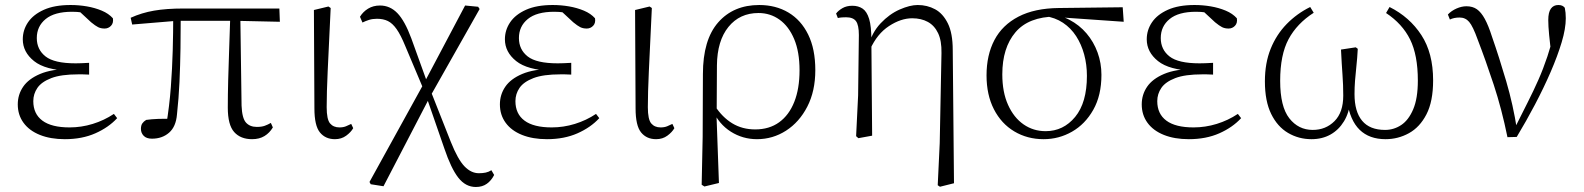

<svg xmlns="http://www.w3.org/2000/svg" viewBox="-20 -542 6329 767"><path d="M239 14Q182 14 139.5 -3Q97 -20 74 -51.5Q51 -83 51 -125Q51 -164 72.5 -195.5Q94 -227 140 -246.5Q186 -266 259 -267V-259Q161 -262 116 -298Q71 -334 71 -385Q71 -422 92 -453Q113 -484 155.5 -503Q198 -522 262 -522Q295 -522 327 -516.5Q359 -511 386.5 -499.5Q414 -488 431 -469Q434 -450 423.5 -439Q413 -428 398 -428Q383 -428 372 -433.5Q361 -439 344 -453L289 -504L343 -502L347 -485Q322 -490 305 -492.5Q288 -495 268 -495Q198 -495 162.5 -466Q127 -437 127 -390Q127 -344 162 -316.5Q197 -289 282 -289Q293 -289 305.5 -289.5Q318 -290 336 -291V-244Q318 -245 309.5 -245Q301 -245 293 -245Q224 -245 185 -230Q146 -215 129.5 -191Q113 -167 113 -138Q113 -87 149.5 -60Q186 -33 258 -33Q305 -33 350.5 -47Q396 -61 435 -87L448 -70Q414 -33 361 -9.5Q308 14 239 14Z M587 12Q565 12 554 0.5Q543 -11 543 -27Q543 -41 548.5 -49Q554 -57 564 -63Q585 -66 610.5 -67Q636 -68 667 -67L644 -41Q657 -120 662.5 -194.5Q668 -269 670 -340.5Q672 -412 672 -482H702Q702 -415 701 -348Q700 -281 697 -215Q694 -149 687 -85Q683 -36 655.5 -12Q628 12 587 12ZM508 -444 502 -471Q546 -491 595.5 -499.5Q645 -508 713 -508H1096L1098 -455L917 -459H688ZM987 14Q941 14 915.5 -14.5Q890 -43 890 -112Q890 -161 891.5 -220.5Q893 -280 895.5 -346.5Q898 -413 900 -482H940L945 -120Q947 -70 962.5 -52.5Q978 -35 1006 -35Q1025 -35 1037.5 -39.5Q1050 -44 1062 -51L1070 -33Q1057 -11 1036.5 1.5Q1016 14 987 14Z M1318 14Q1280 14 1258 -13Q1236 -40 1236 -109L1234 -502L1292 -516L1301 -510Q1297 -424 1294 -362.5Q1291 -301 1289 -256.5Q1287 -212 1286 -178Q1285 -144 1285 -114Q1285 -65 1298.5 -49Q1312 -33 1336 -33Q1351 -33 1362 -37.5Q1373 -42 1383 -47L1391 -30Q1382 -14 1363 0Q1344 14 1318 14Z M1461 194 1456 185 1675 -212 1838 -520 1890 -515 1896 -506 1697 -154 1512 202ZM1881 205Q1840 205 1811 168Q1782 131 1755 51L1684 -154H1678L1700 -180L1781 25Q1809 95 1835.5 122.5Q1862 150 1893 150Q1908 150 1920 147.5Q1932 145 1943 138L1954 157Q1943 179 1925 192Q1907 205 1881 205ZM1672 -185 1599 -358Q1581 -402 1564.5 -425.5Q1548 -449 1529.5 -458Q1511 -467 1486 -467Q1468 -467 1454 -462.5Q1440 -458 1428 -452L1418 -475Q1430 -495 1450.5 -507.5Q1471 -520 1498 -520Q1538 -520 1567.5 -489.5Q1597 -459 1623 -389L1688 -209H1696Z M2165 14Q2108 14 2065.5 -3Q2023 -20 2000 -51.5Q1977 -83 1977 -125Q1977 -164 1998.5 -195.5Q2020 -227 2066 -246.5Q2112 -266 2185 -267V-259Q2087 -262 2042 -298Q1997 -334 1997 -385Q1997 -422 2018 -453Q2039 -484 2081.5 -503Q2124 -522 2188 -522Q2221 -522 2253 -516.5Q2285 -511 2312.5 -499.5Q2340 -488 2357 -469Q2360 -450 2349.5 -439Q2339 -428 2324 -428Q2309 -428 2298 -433.5Q2287 -439 2270 -453L2215 -504L2269 -502L2273 -485Q2248 -490 2231 -492.5Q2214 -495 2194 -495Q2124 -495 2088.5 -466Q2053 -437 2053 -390Q2053 -344 2088 -316.5Q2123 -289 2208 -289Q2219 -289 2231.5 -289.5Q2244 -290 2262 -291V-244Q2244 -245 2235.5 -245Q2227 -245 2219 -245Q2150 -245 2111 -230Q2072 -215 2055.5 -191Q2039 -167 2039 -138Q2039 -87 2075.5 -60Q2112 -33 2184 -33Q2231 -33 2276.5 -47Q2322 -61 2361 -87L2374 -70Q2340 -33 2287 -9.5Q2234 14 2165 14Z M2601 14Q2563 14 2541 -13Q2519 -40 2519 -109L2517 -502L2575 -516L2584 -510Q2580 -424 2577 -362.5Q2574 -301 2572 -256.5Q2570 -212 2569 -178Q2568 -144 2568 -114Q2568 -65 2581.5 -49Q2595 -33 2619 -33Q2634 -33 2645 -37.5Q2656 -42 2666 -47L2674 -30Q2665 -14 2646 0Q2627 14 2601 14Z M2783 196 2787 5 2788 -246Q2788 -383 2849 -452.5Q2910 -522 3013 -522Q3079 -522 3129.5 -492Q3180 -462 3208.5 -404Q3237 -346 3237 -262Q3237 -178 3205 -116Q3173 -54 3120 -20Q3067 14 3004 14Q2947 14 2899.5 -16Q2852 -46 2826 -103H2823L2836 -119Q2865 -74 2905 -49.5Q2945 -25 2997 -25Q3053 -25 3092.5 -53.5Q3132 -82 3153 -135Q3174 -188 3174 -261Q3174 -335 3152.5 -386Q3131 -437 3094 -463.5Q3057 -490 3010 -490Q2935 -490 2890 -434.5Q2845 -379 2844 -281L2843 -97L2842 -89L2852 189L2794 203Z M3400 2 3408 -161 3411 -402Q3411 -442 3399.5 -457.5Q3388 -473 3360 -473Q3352 -473 3344 -472.5Q3336 -472 3327 -470L3320 -488Q3329 -500 3345.5 -509.5Q3362 -519 3385 -519Q3409 -519 3426 -507.5Q3443 -496 3452 -466.5Q3461 -437 3461 -381V-377L3464 0L3409 10ZM3726 198 3734 30 3741 -330Q3742 -379 3727.5 -409.5Q3713 -440 3686.5 -454.5Q3660 -469 3624 -469Q3579 -469 3531.5 -438Q3484 -407 3456 -345L3446 -356H3448Q3463 -412 3498 -449Q3533 -486 3574 -504Q3615 -522 3646 -522Q3684 -522 3715.5 -505Q3747 -488 3766.5 -448.5Q3786 -409 3786 -342L3791 190L3735 204Z M4149 14Q4084 14 4032 -17Q3980 -48 3950.5 -105.5Q3921 -163 3921 -241Q3921 -322 3952.5 -382Q3984 -442 4048.5 -475.5Q4113 -509 4210 -510L4465 -513L4469 -455L4211 -473L4198 -476Q4089 -475 4036.5 -413Q3984 -351 3984 -245Q3984 -174 4007 -123Q4030 -72 4069 -45Q4108 -18 4157 -18Q4228 -18 4275 -75Q4322 -132 4322 -239Q4322 -284 4311 -324.5Q4300 -365 4279 -397.5Q4258 -430 4226.5 -451Q4195 -472 4153 -478L4163 -487Q4212 -484 4252 -463Q4292 -442 4320.5 -408.5Q4349 -375 4364.5 -332.5Q4380 -290 4380 -243Q4380 -161 4347.5 -103.5Q4315 -46 4262.5 -16Q4210 14 4149 14Z M4729 14Q4672 14 4629.5 -3Q4587 -20 4564 -51.5Q4541 -83 4541 -125Q4541 -164 4562.5 -195.5Q4584 -227 4630 -246.5Q4676 -266 4749 -267V-259Q4651 -262 4606 -298Q4561 -334 4561 -385Q4561 -422 4582 -453Q4603 -484 4645.5 -503Q4688 -522 4752 -522Q4785 -522 4817 -516.5Q4849 -511 4876.5 -499.5Q4904 -488 4921 -469Q4924 -450 4913.5 -439Q4903 -428 4888 -428Q4873 -428 4862 -433.5Q4851 -439 4834 -453L4779 -504L4833 -502L4837 -485Q4812 -490 4795 -492.5Q4778 -495 4758 -495Q4688 -495 4652.5 -466Q4617 -437 4617 -390Q4617 -344 4652 -316.5Q4687 -289 4772 -289Q4783 -289 4795.5 -289.5Q4808 -290 4826 -291V-244Q4808 -245 4799.5 -245Q4791 -245 4783 -245Q4714 -245 4675 -230Q4636 -215 4619.5 -191Q4603 -167 4603 -138Q4603 -87 4639.5 -60Q4676 -33 4748 -33Q4795 -33 4840.5 -47Q4886 -61 4925 -87L4938 -70Q4904 -33 4851 -9.5Q4798 14 4729 14Z M5219 14Q5168 14 5125.5 -11Q5083 -36 5058 -87Q5033 -138 5033 -217Q5033 -290 5056 -347Q5079 -404 5120 -446Q5161 -488 5214 -514L5228 -491Q5161 -448 5127.5 -385.5Q5094 -323 5094 -219Q5094 -116 5130.5 -69.5Q5167 -23 5224 -23Q5276 -23 5311 -58Q5346 -93 5346 -160Q5346 -203 5343 -243Q5340 -283 5337 -344L5396 -353L5404 -347Q5402 -309 5398.5 -277.5Q5395 -246 5393 -219Q5391 -192 5391 -166Q5391 -96 5421.5 -59.5Q5452 -23 5513 -23Q5548 -23 5577.5 -42.5Q5607 -62 5625.5 -105.5Q5644 -149 5644 -220Q5644 -322 5613 -384.5Q5582 -447 5517 -490L5531 -514Q5611 -474 5658 -402Q5705 -330 5705 -221Q5705 -137 5678.5 -85.5Q5652 -34 5608.5 -10Q5565 14 5515 14Q5450 14 5411.5 -23.5Q5373 -61 5361 -139H5374Q5370 -92 5349 -57.5Q5328 -23 5295 -4.5Q5262 14 5219 14Z M6002 6Q5979 -107 5947 -204Q5915 -301 5883 -384Q5864 -437 5849 -454.5Q5834 -472 5811 -472Q5788 -472 5772 -464L5764 -484Q5778 -499 5798.5 -508Q5819 -517 5838 -517Q5863 -517 5880 -505Q5897 -493 5911.5 -466.5Q5926 -440 5940 -396Q5969 -313 5997 -217.5Q6025 -122 6040 -24H6027L6033 -34Q6060 -88 6083 -133.5Q6106 -179 6125.5 -223Q6145 -267 6161.5 -316.5Q6178 -366 6193 -427L6179 -311Q6172 -366 6168.5 -402Q6165 -438 6165 -462Q6165 -493 6175.5 -507.5Q6186 -522 6205 -522Q6215 -522 6221 -519Q6227 -516 6231 -511Q6233 -501 6234 -491Q6235 -481 6235 -469Q6235 -428 6218.5 -373Q6202 -318 6174.5 -254.5Q6147 -191 6112 -124.5Q6077 -58 6039 5Z"/></svg>

Font: Early Summer Mincho VF
Style: Regular
Weight: 250
Designer: GuiWonder
Version: Version 1.002